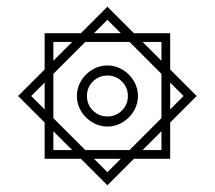

<svg xmlns="http://www.w3.org/2000/svg" viewBox="-20 -561 640 572"><path d="M221 -88H113V-196L34 -275L113 -354V-462H221L300 -541L379 -462H487V-354L566 -275L487 -196V-88H379L300 -9ZM340 -88H260L300 -48ZM195 -114 139 -170V-114ZM209 -275Q209 -299 221.5 -320Q234 -341 255 -353.5Q276 -366 300 -366Q324 -366 345 -353.5Q366 -341 378.5 -320Q391 -299 391 -275Q391 -251 378.5 -230Q366 -209 345 -196.5Q324 -184 300 -184Q276 -184 255 -196.5Q234 -209 221.5 -230Q209 -251 209 -275ZM361 -275Q361 -300.5 343.2 -318.2Q325.5 -336 300 -336Q274.5 -336 256.8 -318.2Q239 -300.5 239 -275Q239 -249.5 256.8 -231.8Q274.5 -214 300 -214Q325.5 -214 343.2 -231.8Q361 -249.5 361 -275ZM113 -235V-315L73 -275ZM234 -114H366L461 -209V-341L366 -436H234L139 -341V-209ZM195 -436H139V-380ZM340 -462 300 -502 260 -462ZM461 -114V-170L405 -114ZM461 -380V-436H405ZM527 -275 487 -315V-235Z"/></svg>

Font: JuliaMono Light
Style: Italic
Weight: 300
Italic angle: -9°
Monospace: yes
Designer: cormullion
Foundry: corm
Version: Version 0.054; ttfautohint (v1.8.4)